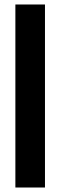

<svg xmlns="http://www.w3.org/2000/svg" viewBox="-20 -836 283 859"><path d="M181.2 2.9H48.8V-815.9H181.2Z"/></svg>

Font: Gap Sans
Style: Black
Weight: 400
Designer: Alexandre Liziard and Etienne Ozeray
Foundry: Interstices.io
Version: Version 1.6.1 - December 3. 2014